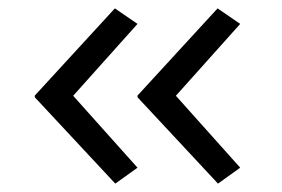

<svg xmlns="http://www.w3.org/2000/svg" viewBox="-20 -489 673 458"><path d="M500 -51 308 -257V-261L499 -469L553 -432L391 -251L392 -269L553 -89ZM255 -51 63 -257V-261L254 -469L308 -432L146 -251L147 -269L308 -89Z"/></svg>

Font: Lexend Exa Light
Style: Regular
Weight: 300
Designer: Bonnie Shaver-Troup, Thomas Jockin
Foundry: Lexend
Version: Version 1.007